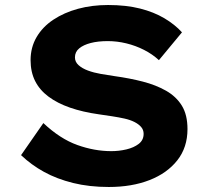

<svg xmlns="http://www.w3.org/2000/svg" viewBox="-20 -736 849 766"><path d="M414 10Q336 10 271.5 -6Q207 -22 156 -50Q105 -78 64 -117L153 -245Q220 -182 288.5 -157.5Q357 -133 424 -133Q455 -133 484.5 -140Q514 -147 533.5 -162Q553 -177 553 -202Q553 -218 543 -229.5Q533 -241 516 -249.5Q499 -258 476.5 -263Q454 -268 428 -272Q402 -276 374 -280Q310 -289 259.5 -306.5Q209 -324 173.5 -350.5Q138 -377 120 -413Q102 -449 102 -496Q102 -547 126 -588Q150 -629 193 -657.5Q236 -686 291.5 -701Q347 -716 411 -716Q483 -716 538.5 -702Q594 -688 636 -663Q678 -638 706 -607L614 -496Q588 -520 554.5 -537Q521 -554 484 -563Q447 -572 410 -572Q371 -572 342 -564.5Q313 -557 296 -543Q279 -529 279 -507Q279 -489 293.5 -476Q308 -463 331 -454.5Q354 -446 382.5 -441Q411 -436 439 -432Q497 -424 549.5 -410.5Q602 -397 642.5 -374Q683 -351 705.5 -314.5Q728 -278 728 -221Q728 -148 687.5 -96.5Q647 -45 576.5 -17.5Q506 10 414 10Z"/></svg>

Font: Lexend Giga
Style: Bold
Weight: 700
Version: Version 1.007